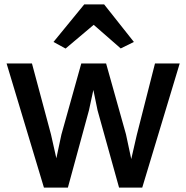

<svg xmlns="http://www.w3.org/2000/svg" viewBox="-20 -846 848 874"><path d="M180 8 10 -557H125.5L212 -234.5L236.5 -125.5L259.5 -233.5L350 -557H463L553.5 -234.5L577.5 -122L602.5 -231L685.5 -557H798L627.5 8H522L424 -344L405 -436.5L385 -344L289 8ZM278.5 -625 223.5 -655 363.5 -826H454L589.5 -655L529.5 -625.5L406.5 -733Z"/></svg>

Font: Koeln Type Sans
Style: Regular
Weight: 400
Designer: Eben Sorkin
Foundry: Eben Sorkin
Version: Version 2.001